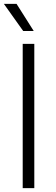

<svg xmlns="http://www.w3.org/2000/svg" viewBox="-27 -965 286 985"><path d="M89.5 0V-740H149V0ZM92 -806 -7 -945H58L146 -806Z"/></svg>

Font: Encode Sans Lt
Style: Regular
Weight: 300
Designer: Multiple Designers
Foundry: Impallari Type
Version: Version 3.002; ttfautohint (v1.8.3) -l 8 -r 50 -G 200 -x 14 